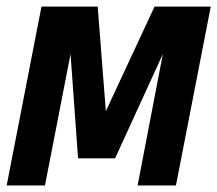

<svg xmlns="http://www.w3.org/2000/svg" viewBox="-35 -567 664 587"><path d="M-14.6 0H102.5L180.7 -401.9L203.6 -83H316.9L462.9 -401.9L385.7 0H502.9L609.4 -546.9H437.5L288.6 -227.1L263.7 -546.9H91.8Z"/></svg>

Font: Hack
Style: Bold Oblique
Weight: 700
Italic angle: -12°
Monospace: yes
Designer: Christopher Simpkins
Foundry: Christopher Simpkins
Version: Version 2.010